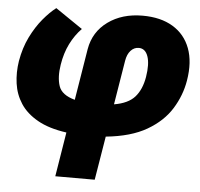

<svg xmlns="http://www.w3.org/2000/svg" viewBox="-53 -608 902 867"><g transform="rotate(5 398.0 -174.5)"><path d="M229 204.1 261.7 2.9Q181.6 -8.3 130.4 -37.4Q79.1 -66.4 52.2 -107.7Q25.4 -148.9 18.6 -198.2Q11.7 -247.6 20 -299.8Q30.3 -360.4 54.4 -409.4Q78.6 -458.5 108.9 -494.9Q139.2 -531.2 167.5 -552.7L290.5 -468.8Q260.3 -438 239 -395.5Q217.8 -353 209.5 -299.8Q200.2 -242.7 213.4 -203.1Q226.6 -163.6 286.6 -147.5L324.7 -380.9Q338.4 -460 402.3 -506.3Q466.3 -552.7 559.1 -552.7Q641.1 -552.7 696.3 -519.5Q751.5 -486.3 774.7 -424.8Q797.9 -363.3 783.7 -278.3Q772.5 -210.4 734.9 -149.7Q697.3 -88.9 625.5 -47.1Q553.7 -5.4 440.4 5.9L407.7 204.1ZM497.6 -342.8 464.8 -142.6Q528.8 -153.3 558.6 -187Q588.4 -220.7 598.1 -278.3Q607.9 -337.9 595.9 -372.1Q584 -406.2 554.2 -406.2Q533.2 -406.2 517.8 -389.4Q502.4 -372.6 497.6 -342.8Z"/></g></svg>

Font: Inter Tight Black
Style: Italic
Weight: 900
Italic angle: -9.39999°
Designer: Rasmus Andersson
Foundry: rsms
Version: Version 3.004; ttfautohint (v1.8.4.7-5d5b)